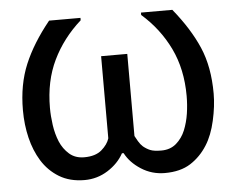

<svg xmlns="http://www.w3.org/2000/svg" viewBox="-45 -597 814 664"><g transform="rotate(-5 362.5 -265.0)"><path d="M693.4 -244.6Q693.4 -201.2 682.1 -151.1Q670.9 -101.1 649.4 -67.4Q626 -30.3 590.8 -7.8Q555.7 14.6 501.5 14.6Q456.5 14.6 419.4 -9.3Q382.3 -33.2 365.2 -66.4H359.4Q340.8 -32.2 304 -8.8Q267.1 14.6 223.1 14.6Q171.9 14.6 135 -7.8Q98.1 -30.3 75.2 -67.4Q53.2 -103 42.2 -148.4Q31.2 -193.8 31.2 -244.6Q31.2 -333.5 60.5 -403.3Q89.8 -473.1 148.4 -545.4H257.3V-537.1Q194.3 -481 159.7 -409.2Q125 -337.4 125 -244.6Q125 -216.3 129.4 -185.1Q133.8 -153.8 145 -126.5Q156.2 -100.1 176.8 -82Q197.3 -64 228.5 -64Q267.6 -64 289.1 -82.5Q310.5 -101.1 316.9 -122.1V-407.2H407.7V-122.1Q411.1 -115.2 418.2 -103.3Q425.3 -91.3 433.6 -84Q444.8 -74.7 457.8 -69.3Q470.7 -64 496.1 -64Q527.3 -64 548.1 -82Q568.8 -100.1 579.6 -126.5Q590.3 -152.8 595 -183.1Q599.6 -213.4 599.6 -244.6Q599.6 -337.4 564.5 -410.2Q529.3 -482.9 467.3 -537.1V-545.4H576.2Q634.3 -474.1 663.8 -405.8Q693.4 -337.4 693.4 -244.6Z"/></g></svg>

Font: IranNastaliq
Style: Regular
Weight: 400
Designer: Hossein Zahedi
Version: Version 1.5